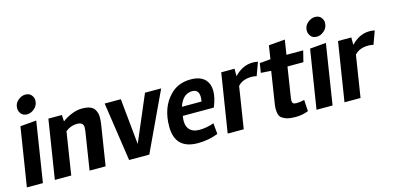

<svg xmlns="http://www.w3.org/2000/svg" viewBox="-70 -1182 3320 1618"><g transform="rotate(-15 1590.0 -373.0)"><path d="M228 -524 146 0H6L87 -512ZM265 -691Q265 -649 234 -621.5Q203 -594 169 -594Q135 -594 117 -616Q99 -638 99 -664Q99 -706 130 -732.5Q161 -759 195 -759Q229 -759 247 -737.5Q265 -716 265 -691Z M625 -522Q712 -522 736 -478Q753 -448 753 -413.5Q753 -379 748 -351L693 0H553L604 -326Q607 -348 607 -366.5Q607 -385 593.5 -396.5Q580 -408 552 -408Q496 -408 451 -371L393 0H250L331 -513H449L452 -456Q486 -483 533 -502.5Q580 -522 625 -522Z M1003 -112 1174 -513H1315L1074 0H898L822 -513H963Z M1703 -474Q1734 -438 1734 -379Q1734 -320 1702 -242H1431Q1427 -219 1427 -199Q1427 -153 1448 -128Q1477 -92 1538 -92Q1599 -92 1664 -115L1673 -20Q1590 13 1496 13Q1297 13 1297 -184Q1297 -350 1392 -448Q1462 -522 1573 -522Q1662 -522 1703 -474ZM1615 -318Q1619 -340 1619 -356Q1619 -423 1561 -423Q1479 -423 1444 -318Z M2077 -410Q1996 -410 1955 -363L1898 0H1758L1839 -513H1955V-448Q2027 -524 2115 -524Q2140 -524 2161 -519L2119 -404Q2098 -410 2077 -410Z M2350 -152Q2348 -140 2348 -129Q2348 -118 2353.5 -108Q2359 -98 2388 -98Q2417 -98 2454 -107L2460 -8Q2408 13 2350.5 13Q2293 13 2263.5 1.5Q2234 -10 2221 -24Q2202 -44 2202 -100Q2202 -119 2210 -165L2249 -416L2160 -422L2173 -504L2268 -512L2286 -629L2428 -641L2408 -513H2554L2530 -416H2391Z M2755 -524 2673 0H2533L2614 -512ZM2792 -691Q2792 -649 2761 -621.5Q2730 -594 2696 -594Q2662 -594 2644 -616Q2626 -638 2626 -664Q2626 -706 2657 -732.5Q2688 -759 2722 -759Q2756 -759 2774 -737.5Q2792 -716 2792 -691Z M3096 -410Q3015 -410 2974 -363L2917 0H2777L2858 -513H2974V-448Q3046 -524 3134 -524Q3159 -524 3180 -519L3138 -404Q3117 -410 3096 -410Z"/></g></svg>

Font: Rambla
Style: Bold Italic
Weight: 700
Italic angle: -12°
Designer: Martin Sommaruga
Foundry: Martin Sommaruga
Version: Version 1.001